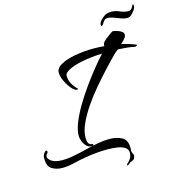

<svg xmlns="http://www.w3.org/2000/svg" viewBox="-128 -898 1045 1129"><g transform="rotate(-15 394.0 -333.5)"><path d="M333 -44Q316 -44 303 -57.5Q290 -71 283 -89.5Q276 -108 276 -122Q276 -156 293.5 -200.5Q311 -245 340 -294Q369 -343 403.5 -391.5Q438 -440 472 -482Q506 -524 534 -554Q470 -552 413 -541Q356 -530 324 -512Q313 -506 306 -498.5Q299 -491 299 -481Q299 -456 310.5 -434.5Q322 -413 342 -393L344 -390Q344 -387 338 -387Q334 -387 328 -389Q312 -398 296 -419.5Q280 -441 269.5 -466Q259 -491 259 -512Q259 -539 292 -557.5Q325 -576 378.5 -586Q432 -596 495 -596Q528 -596 559 -593Q555 -606 567.5 -619.5Q580 -633 598 -645Q616 -657 626 -665Q635 -665 651 -660.5Q667 -656 679.5 -648Q692 -640 692 -628Q692 -623 690 -617Q687 -610 678 -600Q669 -590 657 -579Q680 -574 701.5 -567.5Q723 -561 742 -553Q745 -552 745 -550Q745 -547 740 -544.5Q735 -542 729 -543Q707 -548 681.5 -550.5Q656 -553 630 -554Q620 -546 610.5 -538Q601 -530 596 -524Q570 -498 534 -459Q498 -420 459 -374.5Q420 -329 387 -280.5Q354 -232 333 -186Q312 -140 312 -101Q312 -82 318 -68.5Q324 -55 346 -55V-47Q340 -44 333 -44ZM508 120Q507 120 506.5 116.5Q506 113 510 110Q521 102 531 86.5Q541 71 541 52Q541 30 524 18.5Q507 7 479 2.5Q451 -2 418 -2Q383 -2 347.5 1.5Q312 5 286 9.5Q260 14 250 16Q230 20 198.5 27.5Q167 35 135 35Q98 35 70.5 17Q43 -1 46 -55Q48 -72 64 -87Q65 -88 68 -88Q75 -88 75 -80Q75 -75 71 -71Q62 -62 62 -52Q62 -46 67 -39Q80 -22 101.5 -15.5Q123 -9 148 -9Q179 -9 209.5 -15Q240 -21 259 -25Q276 -29 306.5 -36.5Q337 -44 373.5 -51Q410 -58 445 -58Q489 -58 520.5 -41Q552 -24 552 24Q552 28 552 33.5Q552 39 551 44Q556 61 558.5 65Q561 69 561.5 69.5Q562 70 560 78Q557 94 548 98Q539 102 528 107Q524 109 519.5 114Q515 119 508 120ZM573 -712Q571 -712 570.5 -715Q570 -718 570 -720Q570 -733 585 -748Q600 -763 607 -767Q614 -773 627.5 -775.5Q641 -778 650 -778Q673 -778 699.5 -766.5Q726 -755 749 -755Q761 -755 768.5 -764Q776 -773 781 -786Q785 -788 787 -783Q790 -767 776.5 -749.5Q763 -732 756 -727Q746 -718 731 -718Q715 -718 695 -725.5Q675 -733 655 -740.5Q635 -748 618 -748Q605 -748 597.5 -739Q590 -730 585 -721Q580 -712 573 -712Z"/></g></svg>

Font: The Nautigal
Style: Bold
Weight: 700
Designer: Robert E. Leuschke
Foundry: Robert E. Leuschke
Version: Version 1.100; ttfautohint (v1.8.3)